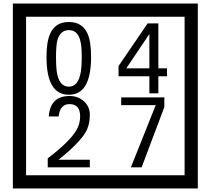

<svg xmlns="http://www.w3.org/2000/svg" viewBox="-20 -980 1195 1090"><path d="M1103 90H53V-960H1103ZM1028 15V-885H128V15ZM497 -656Q497 -442 371 -442Q244 -442 244 -656Q244 -744 265 -789Q294 -855 371 -855Q448 -855 477 -789Q497 -745 497 -656ZM444 -656Q444 -723 435 -752Q420 -809 371 -809Q322 -809 306 -752Q298 -723 298 -656Q298 -587 306 -553Q322 -488 371 -488Q419 -488 435 -554Q444 -587 444 -656ZM928 -547H879V-450H828V-547H653V-605L818 -847H879V-592H928ZM828 -592V-787L697 -592ZM490 -30H251V-81Q372 -173 412 -238Q435 -276 435 -319Q435 -389 375 -389Q320 -389 313 -319H257Q265 -435 375 -435Q423 -435 456.5 -405Q490 -375 490 -327Q490 -271 466 -229Q428 -165 312 -73H490ZM913 -372 784 -30H723L864 -383H668V-427H913Z"/></svg>

Font: Unicode BMP Fallback SIL
Style: Regular
Weight: 400
Foundry: NRSI, SIL International
Version: Version 5.1 Based on Unicode 5.1